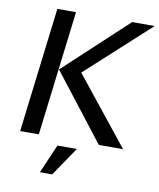

<svg xmlns="http://www.w3.org/2000/svg" viewBox="-91 -721 815 983"><g transform="rotate(10 316.5 -229.5)"><path d="M583 0 304 -349 633 -649H516L189 -345L457 0ZM145 0 224 -649H127L48 0ZM350 40H249L184 190H248Z"/></g></svg>

Font: Gamestation Display
Style: Italic
Weight: 400
Designer: Jonas Hecksher
Foundry: Jonas Hecksher, Playtypeª, e-types AS
Version: Version 1.003